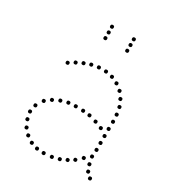

<svg xmlns="http://www.w3.org/2000/svg" viewBox="-176 -843 884 960"><g transform="rotate(30 266.0 -363.0)"><path d="M200 -496Q190 -496 190 -506Q190 -516 200 -516Q210 -516 210 -506Q210 -496 200 -496ZM240 -503Q230 -503 230 -513Q230 -523 240 -523Q250 -523 250 -513Q250 -503 240 -503ZM281 -503Q271 -503 271 -513Q271 -523 281 -523Q291 -523 291 -513Q291 -503 281 -503ZM320 -495Q310 -495 310 -505Q310 -515 320 -515Q330 -515 330 -505Q330 -495 320 -495ZM127 -466Q117 -466 117 -476Q117 -486 127 -486Q137 -486 137 -476Q137 -466 127 -466ZM356 -478Q346 -478 346 -488Q346 -498 356 -498Q366 -498 366 -488Q366 -478 356 -478ZM388 -453Q378 -453 378 -463Q378 -473 388 -473Q398 -473 398 -463Q398 -453 388 -453ZM412 -420Q402 -420 402 -430Q402 -440 412 -440Q422 -440 422 -430Q422 -420 412 -420ZM428 -383Q418 -383 418 -393Q418 -403 428 -403Q438 -403 438 -393Q438 -383 428 -383ZM435 -343Q425 -343 425 -353Q425 -363 435 -363Q445 -363 445 -353Q445 -343 435 -343ZM437 -303Q427 -303 427 -313Q427 -323 437 -323Q447 -323 447 -313Q447 -303 437 -303ZM156 -263Q146 -263 146 -273Q146 -283 156 -283Q166 -283 166 -273Q166 -263 156 -263ZM196 -274Q186 -274 186 -284Q186 -294 196 -294Q206 -294 206 -284Q206 -274 196 -274ZM361 -260Q351 -260 351 -270Q351 -280 361 -280Q371 -280 371 -270Q371 -260 361 -260ZM400 -245Q390 -245 390 -255Q390 -265 400 -265Q410 -265 410 -255Q410 -245 400 -245ZM436 -261Q426 -261 426 -271Q426 -281 436 -281Q446 -281 446 -271Q446 -261 436 -261ZM85 -220Q75 -220 75 -230Q75 -240 85 -240Q95 -240 95 -230Q95 -220 85 -220ZM436 -220Q426 -220 426 -230Q426 -240 436 -240Q446 -240 446 -230Q446 -220 436 -220ZM60 -180Q50 -180 50 -190Q50 -200 60 -200Q70 -200 70 -190Q70 -180 60 -180ZM436 -180Q426 -180 426 -190Q426 -200 436 -200Q446 -200 446 -190Q446 -180 436 -180ZM436 -140Q426 -140 426 -150Q426 -160 436 -160Q446 -160 446 -150Q446 -140 436 -140ZM60 -100Q50 -100 50 -110Q50 -120 60 -120Q70 -120 70 -110Q70 -100 60 -100ZM433 -100Q423 -100 423 -110Q423 -120 433 -120Q443 -120 443 -110Q443 -100 433 -100ZM77 -62Q67 -62 67 -72Q67 -82 77 -82Q87 -82 87 -72Q87 -62 77 -62ZM401 -73Q391 -73 391 -83Q391 -93 401 -93Q411 -93 411 -83Q411 -73 401 -73ZM441 -60Q431 -60 431 -70Q431 -80 441 -80Q451 -80 451 -70Q451 -60 441 -60ZM104 -32Q94 -32 94 -42Q94 -52 104 -52Q114 -52 114 -42Q114 -32 104 -32ZM336 -24Q326 -24 326 -34Q326 -44 336 -44Q346 -44 346 -34Q346 -24 336 -24ZM369 -44Q359 -44 359 -54Q359 -64 369 -64Q379 -64 379 -54Q379 -44 369 -44ZM454 -25Q444 -25 444 -35Q444 -45 454 -45Q464 -45 464 -35Q464 -25 454 -25ZM163 -483Q153 -483 153 -493Q153 -503 163 -503Q173 -503 173 -493Q173 -483 163 -483ZM93 -445Q83 -445 83 -455Q83 -465 93 -465Q103 -465 103 -455Q103 -445 93 -445ZM479 0Q469 0 469 -10Q469 -20 479 -20Q489 -20 489 -10Q489 0 479 0ZM52 -140Q42 -140 42 -150Q42 -160 52 -160Q62 -160 62 -150Q62 -140 52 -140ZM319 -272Q309 -272 309 -282Q309 -292 319 -292Q329 -292 329 -282Q329 -272 319 -272ZM280 -276Q270 -276 270 -286Q270 -296 280 -296Q290 -296 290 -286Q290 -276 280 -276ZM237 -277Q227 -277 227 -287Q227 -297 237 -297Q247 -297 247 -287Q247 -277 237 -277ZM118 -245Q108 -245 108 -255Q108 -265 118 -265Q128 -265 128 -255Q128 -245 118 -245ZM138 -9Q128 -9 128 -19Q128 -29 138 -29Q148 -29 148 -19Q148 -9 138 -9ZM175 3Q165 3 165 -7Q165 -17 175 -17Q185 -17 185 -7Q185 3 175 3ZM215 6Q205 6 205 -4Q205 -14 215 -14Q225 -14 225 -4Q225 6 215 6ZM260 2Q250 2 250 -8Q250 -18 260 -18Q270 -18 270 -8Q270 2 260 2ZM300 -8Q290 -8 290 -18Q290 -28 300 -28Q310 -28 310 -18Q310 -8 300 -8ZM195 -646Q185 -646 185 -656Q185 -666 195 -666Q205 -666 205 -656Q205 -646 195 -646ZM195 -679Q185 -679 185 -689Q185 -699 195 -699Q205 -699 205 -689Q205 -679 195 -679ZM195 -712Q185 -712 185 -722Q185 -732 195 -732Q205 -732 205 -722Q205 -712 195 -712ZM321 -646Q311 -646 311 -656Q311 -666 321 -666Q331 -666 331 -656Q331 -646 321 -646ZM321 -679Q311 -679 311 -689Q311 -699 321 -699Q331 -699 331 -689Q331 -679 321 -679ZM321 -712Q311 -712 311 -722Q311 -732 321 -732Q331 -732 331 -722Q331 -712 321 -712Z"/></g></svg>

Font: Raleway Dots
Style: Regular
Weight: 400
Designer: Matt McInerney, Pablo Impallari, Rodrigo Fuenzalida, Brenda Gallo
Foundry: Matt McInerney, Pablo Impallari, Rodrigo Fuenzalida, Brenda Gallo
Version: Version 1.000